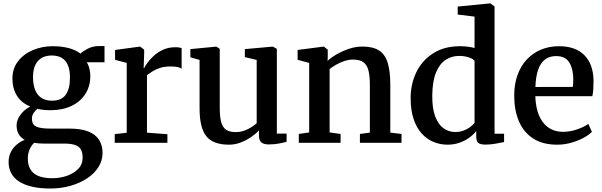

<svg xmlns="http://www.w3.org/2000/svg" viewBox="-20 -839 3538 1128"><path d="M276.5 268.5Q214.5 268.5 168.2 257.8Q122 247 91.5 227Q61 207 45.8 178.2Q30.5 149.5 30.5 113Q30.5 81 43.2 55.2Q56 29.5 77.5 11Q99 -7.5 125 -17.5Q101 -31 89.2 -52Q77.5 -73 77.5 -102Q77.5 -124 88.2 -145.2Q99 -166.5 117.2 -184.2Q135.5 -202 158 -213Q105 -235 79 -277.5Q53 -320 53 -377Q53 -437 86.5 -479.8Q120 -522.5 174 -545Q228 -567.5 289 -567.5Q342.5 -567.5 383.8 -556.5Q425 -545.5 453 -524Q464.5 -536.5 494.8 -552.5Q525 -568.5 562.5 -568.5H594V-473H490Q496.5 -463 501 -450Q505.5 -437 508 -422.5Q510.5 -408 510.5 -392Q510.5 -331.5 481 -286.2Q451.5 -241 398.8 -216.2Q346 -191.5 276.5 -191.5Q255.5 -191.5 236 -193.5Q216.5 -195.5 199 -199.5Q185.5 -188 176.5 -173.5Q167.5 -159 167.5 -142Q167.5 -107.5 192.5 -95.5Q217.5 -83.5 277 -83.5H389Q455 -83.5 497.8 -66.8Q540.5 -50 561.5 -18.2Q582.5 13.5 582.5 59Q582.5 105 558 143.2Q533.5 181.5 490.8 209.5Q448 237.5 393 253Q338 268.5 276.5 268.5ZM288 208Q332.5 208 373 194Q413.5 180 439.5 153.2Q465.5 126.5 465.5 87.5Q465.5 60 456.5 41.5Q447.5 23 423.8 13.8Q400 4.5 355.5 4.5H238.5Q223 4.5 208.2 3.5Q193.5 2.5 180.5 0Q163.5 16.5 153.5 39.8Q143.5 63 143.5 94Q143.5 129 158 154.8Q172.5 180.5 204 194.2Q235.5 208 288 208ZM286 -247.5Q341.5 -247.5 366.2 -282.5Q391 -317.5 391 -382Q391 -427 379 -455.8Q367 -484.5 343 -498.8Q319 -513 284 -513Q251 -513 226.5 -499.8Q202 -486.5 188 -458.2Q174 -430 174 -385Q174 -344 185.5 -313Q197 -282 221.8 -264.8Q246.5 -247.5 286 -247.5Z M654 0V-51L724.5 -59V-469.5L656 -487.5V-545.5L800.5 -565H804L827 -547V-527L824 -439H827Q831.5 -449 845.5 -469Q859.5 -489 882.8 -510.5Q906 -532 938 -546.8Q970 -561.5 1010 -561.5Q1024 -561.5 1032.8 -560Q1041.5 -558.5 1047 -556.5V-435.5Q1040 -441 1024.2 -444.8Q1008.5 -448.5 983 -448.5Q946 -448.5 919.5 -439.8Q893 -431 874.5 -419Q856 -407 843.5 -397.5V-59.5L963.5 -50.5V0Z M1559.5 9.5Q1530 9.5 1515.8 -2.2Q1501.5 -14 1501.5 -41V-73Q1483.5 -53.5 1455.8 -34.2Q1428 -15 1394.5 -2Q1361 11 1325.5 11Q1231.5 11 1192 -38.8Q1152.5 -88.5 1152.5 -201.5V-487L1098.5 -502.5V-550.5L1249.5 -565H1251.5L1271 -552V-206Q1271 -154.5 1279 -123.2Q1287 -92 1307.2 -77.5Q1327.5 -63 1364.5 -63Q1392.5 -63 1416 -71.8Q1439.5 -80.5 1458 -92.5Q1476.5 -104.5 1488 -115V-487L1418.5 -503.5V-550.5L1580.5 -565H1583.5L1606.5 -552V-54H1664L1663.5 -5.5Q1646 -1.5 1619.8 4Q1593.5 9.5 1559.5 9.5Z M1796.5 -61V-469.5L1728.5 -487.5V-545.5L1879.5 -565H1883.5L1905.5 -547V-506.5L1904.5 -481.5Q1926 -501.5 1959 -520.5Q1992 -539.5 2031 -552.5Q2070 -565.5 2109.5 -565.5Q2171.5 -565.5 2207.2 -542.2Q2243 -519 2258 -469.2Q2273 -419.5 2273 -341V-60L2339 -52V0H2094.5V-52L2153 -60V-339.5Q2153 -391.5 2144.8 -424.5Q2136.5 -457.5 2115.2 -473.2Q2094 -489 2054 -489Q2028.5 -489 2003.2 -480.5Q1978 -472 1955.5 -459.2Q1933 -446.5 1916.5 -433.5V-61L1981 -52V0H1735.5V-52Z M2609.5 11Q2566 11 2526.8 -5.2Q2487.5 -21.5 2457.2 -55Q2427 -88.5 2409.8 -140.2Q2392.5 -192 2392.5 -262.5Q2392.5 -346.5 2426.5 -415.8Q2460.5 -485 2525.5 -526.2Q2590.5 -567.5 2682.5 -567.5Q2706 -567.5 2728 -564.8Q2750 -562 2768 -557V-741.5L2669 -753.5V-800.5L2857.5 -819H2861.5L2885.5 -801V-53.5H2941.5V-4.5Q2920.5 0 2891 5.2Q2861.5 10.5 2831.5 10.5Q2805.5 10.5 2791.8 2Q2778 -6.5 2778 -38V-69.5Q2762 -48 2736.5 -29.8Q2711 -11.5 2678.8 -0.2Q2646.5 11 2609.5 11ZM2654.5 -63.5Q2681 -63.5 2703.2 -71.8Q2725.5 -80 2742 -92.5Q2758.5 -105 2768 -117V-481.5Q2760.5 -493 2734.5 -501.8Q2708.5 -510.5 2677.5 -510.5Q2633.5 -510.5 2598 -487.2Q2562.5 -464 2541.5 -412.8Q2520.5 -361.5 2519.5 -278Q2519 -201.5 2537.2 -154Q2555.5 -106.5 2586.2 -85Q2617 -63.5 2654.5 -63.5Z M3253.5 11Q3167.5 11 3111.5 -25.8Q3055.5 -62.5 3028.2 -127.5Q3001 -192.5 3001 -277.5Q3001 -344 3020.2 -397.8Q3039.5 -451.5 3074.8 -489.2Q3110 -527 3158 -547.2Q3206 -567.5 3264 -567.5Q3360 -567.5 3412.2 -515.8Q3464.5 -464 3467 -368Q3467 -337 3465.5 -314Q3464 -291 3460 -274H3125Q3126.5 -227 3137.2 -188.5Q3148 -150 3168.5 -122.2Q3189 -94.5 3219 -79.5Q3249 -64.5 3288.5 -64.5Q3329.5 -64.5 3371.5 -79.2Q3413.5 -94 3436.5 -111L3457.5 -64.5Q3440.5 -46.5 3408.5 -29.2Q3376.5 -12 3336.2 -0.5Q3296 11 3253.5 11ZM3125.5 -328 3345.5 -328.5Q3346.5 -338 3347.2 -350Q3348 -362 3348 -372Q3348 -433 3325 -471.2Q3302 -509.5 3247 -509.5Q3222 -509.5 3200.8 -500.5Q3179.5 -491.5 3163.2 -470.8Q3147 -450 3137.2 -415Q3127.5 -380 3125.5 -328Z"/></svg>

Font: Merriweather 24pt SemiBold
Style: Regular
Weight: 600
Designer: Eben Sorkin
Foundry: Eben Sorkin
Version: Version 2.100